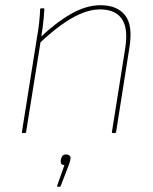

<svg xmlns="http://www.w3.org/2000/svg" viewBox="-20 -510 587 736"><path d="M413 0Q408 0 409 -4L460 -325Q472 -401 447 -437.5Q422 -474 363 -474Q328 -474 289.5 -457.5Q251 -441 211 -411.5Q171 -382 130 -343L133 -365Q192 -422 251 -456Q310 -490 365 -490Q429 -490 459.5 -451.5Q490 -413 476 -327L425 -4Q424 0 420 0ZM68 0Q63 0 64 -4L122 -368Q127 -395 130 -422.5Q133 -450 134 -475Q134 -478 137 -478H147Q149 -478 149.5 -477.5Q150 -477 150 -475Q149 -458 147.5 -440.5Q146 -423 143.5 -405Q141 -387 138 -368L137 -359L80 -4Q79 -1 78 -0.5Q77 0 75 0ZM202 206Q198 206 199 202L227 123Q220 123 216 119Q212 115 213 105L214 99Q216 91 220.5 86.5Q225 82 233 82Q241 82 246.5 86.5Q252 91 250 100L249 105Q248 109 246.5 114.5Q245 120 242 127L213 202Q212 206 209 206Z"/></svg>

Font: Sofia Sans Hairline
Style: Italic
Weight: 1
Italic angle: -9°
Designer: Botio Nikoltchev, Ani Petrova
Foundry: lettersoup
Version: Version 4.102